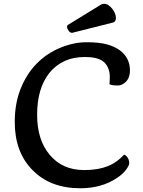

<svg xmlns="http://www.w3.org/2000/svg" viewBox="-20 -980 751 1010"><path d="M57.6 0ZM555.7 -537.1Q557.6 -550.8 557.6 -577.1Q557.6 -603.5 547.4 -625.2Q537.1 -647 519.5 -659.2Q488.8 -680.2 427 -680.2Q365.2 -680.2 318.1 -658Q271 -635.7 239.3 -595.7Q175.3 -515.1 175.3 -376.5Q175.3 -245.1 240.2 -167Q307.6 -85.4 422.4 -85.4Q535.2 -85.4 598.1 -134.8Q617.2 -149.4 632.8 -166.5Q647.5 -162.1 656.7 -140.6Q659.7 -133.3 659.7 -121.3Q659.7 -109.4 642.3 -86.2Q625 -63 591.8 -41.5Q512.7 10.3 402.3 10.3Q244.1 10.3 150.4 -85.9Q57.6 -180.2 57.6 -338.4Q57.6 -435.1 88.4 -512.7Q119.1 -590.3 172.4 -644.8Q225.6 -699.2 296.6 -728.5Q367.7 -757.8 434.8 -757.8Q502 -757.8 542.5 -746.6Q583 -735.4 609.9 -715.8Q663.6 -675.8 663.6 -609.4Q663.6 -558.6 626 -537.6Q613.3 -530.3 598.6 -530.3Q568.4 -530.3 555.7 -537.1ZM358.9 -807.1Q344.2 -807.1 334.5 -830.1Q332.5 -835.4 332.5 -837.9Q332.5 -844.7 335.9 -848.1L505.4 -952.1Q516.1 -960 527.8 -960Q539.6 -960 550.8 -952.4Q562 -944.8 570.8 -933.6Q589.8 -908.7 589.8 -884.8Q589.8 -866.7 575.7 -861.8Z"/></svg>

Font: Quando
Style: Regular
Weight: 400
Version: Version 1.002